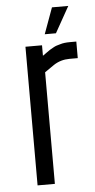

<svg xmlns="http://www.w3.org/2000/svg" viewBox="-53 -753 388 785"><g transform="rotate(-5 141.5 -360.0)"><path d="M253 -572H278V-504H244Q208 -504 179 -485Q170 -479 140 -458V0H69V-569H137V-526Q140 -528 152.5 -537Q165 -546 167.5 -547.5Q170 -549 180.5 -555Q191 -561 196.5 -562.5Q202 -564 212 -567Q227 -572 253 -572ZM191 -720H258L198 -613H152Z"/></g></svg>

Font: Khand
Style: Regular
Weight: 400
Designer: Devanagari: Sanchit Sawaria, Jyotish Sonowal; Latin: Satya Rajpurohit
Foundry: Indian Type Foundry
Version: Version 1.100;PS 1.0;hotconv 1.0.78;makeotf.lib2.5.61930; tt